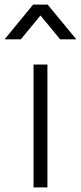

<svg xmlns="http://www.w3.org/2000/svg" viewBox="-79 -810 350 830"><path d="M66 0H126V-531H66ZM-59 -640H11L96 -743L181 -640H251L127 -790H64Z"/></svg>

Font: Mluvka Light
Style: Regular
Weight: 300
Designer: Modified by Jiří Krblich, Original typeface by Gumpita Rahayu
Foundry: Gumpita Rahayu & Jiří Krblich
Version: Version 2.000;Glyphs 3.1.1 (3134)